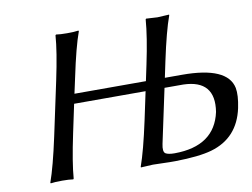

<svg xmlns="http://www.w3.org/2000/svg" viewBox="-72 -752 1127 858"><g transform="rotate(-10 491.5 -322.5)"><path d="M556.2 0Q556.2 0 501.5 2.9L501 0Q525.4 -68.4 553.7 -200.2L581.1 -329.1H256.8L229.5 -200.2Q202.1 -71.3 196.8 0L194.3 2.9Q176.8 0 144 0Q111.3 0 92.3 2.9L90.8 0Q115.2 -68.4 143.6 -200.2L195.8 -444.8Q223.1 -573.7 228 -645L231 -647.9Q248.5 -645 281.2 -645Q314 -645 332.5 -647.9L334 -645Q309.6 -578.1 281.7 -444.8L266.1 -373H590.3L605.5 -444.8Q631.3 -566.9 637.2 -645L639.6 -647.9Q641.6 -647.9 690.9 -645L743.7 -647.9L744.1 -645Q719.7 -578.1 691.4 -444.8L676.3 -373H754.4Q960 -373 980.5 -273.4Q986.8 -239.7 975.1 -183.1Q947.3 -51.8 823.7 -16.1Q765.6 0.5 657.7 2Q637.2 2.4 596.7 1Q568.4 0 556.2 0ZM667 -329.1 614.7 -84Q607.4 -49.8 619.6 -41Q631.8 -33.2 661.1 -33.2Q842.8 -34.2 875 -183.1Q897.5 -325.2 752 -329.1Z"/></g></svg>

Font: Linux Biolinum Slanted O
Style: Slanted
Weight: 400
Designer: Philipp H. Poll
Foundry: Philipp H. Poll
Version: Version 1.0.4